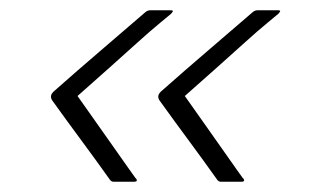

<svg xmlns="http://www.w3.org/2000/svg" viewBox="-20 -523 606 374"><path d="M410 -169Q406 -169 403 -173Q376 -211 347.5 -249.5Q319 -288 291 -327Q284 -337 295 -346Q339 -385 384 -423.5Q429 -462 473 -500Q476 -502 478 -502.5Q480 -503 481 -503Q487 -503 503 -503Q519 -503 521 -503Q527 -503 525.5 -500.5Q524 -498 522 -496Q521 -495 501.5 -479Q482 -463 455.5 -439Q429 -415 402 -391Q375 -367 357.5 -351.5Q340 -336 340 -336Q340 -336 351 -320.5Q362 -305 378.5 -281.5Q395 -258 412 -234Q429 -210 440.5 -193.5Q452 -177 453 -176Q455 -175 455.5 -172Q456 -169 450 -169Q448 -169 432 -169Q416 -169 410 -169ZM201 -169Q197 -169 194 -173Q167 -211 138.5 -249.5Q110 -288 82 -327Q75 -337 86 -346Q130 -385 175 -423.5Q220 -462 264 -500Q267 -502 269 -502.5Q271 -503 272 -503Q278 -503 294 -503Q310 -503 312 -503Q318 -503 316.5 -500.5Q315 -498 313 -496Q312 -495 292.5 -479Q273 -463 246.5 -439Q220 -415 193 -391Q166 -367 148.5 -351.5Q131 -336 131 -336Q131 -336 142 -320.5Q153 -305 169.5 -281.5Q186 -258 203 -234Q220 -210 231.5 -193.5Q243 -177 244 -176Q246 -175 246.5 -172Q247 -169 241 -169Q239 -169 223 -169Q207 -169 201 -169Z"/></svg>

Font: Glory Thin ExtraLight
Style: Italic
Weight: 250
Italic angle: -12°
Version: Version 1.011